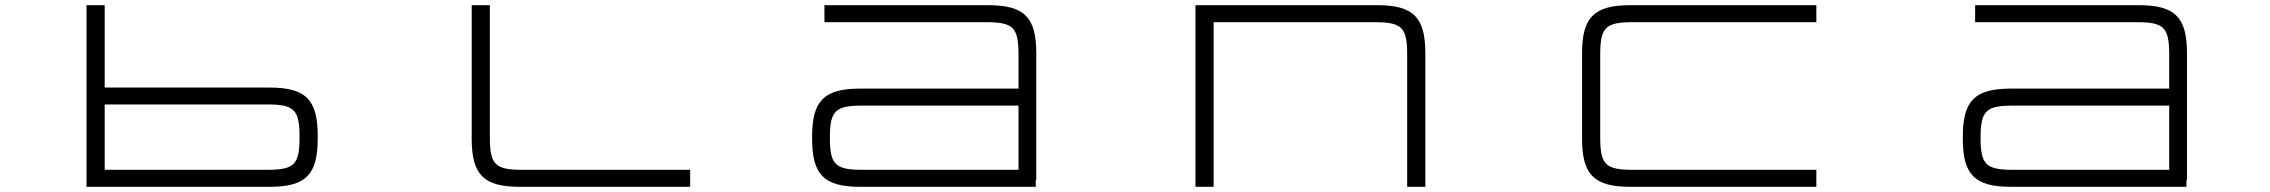

<svg xmlns="http://www.w3.org/2000/svg" viewBox="-20 -720 8749 740"><path d="M313.5 0H1018.5C1158.5 0 1204.5 -46 1204.5 -186V-196.5C1204.5 -336.5 1158.5 -382.5 1018.5 -382.5H383.5V-700H313.5ZM383.5 -65.5V-317.5H1009C1114.5 -317.5 1134.5 -297.5 1134.5 -191.5V-191C1134.5 -85.5 1114.5 -65.5 1009 -65.5Z M1798 -700V-186C1798 -46 1844 0 1984 0H2640V-65.5H1994C1888 -65.5 1868 -85.5 1868 -191V-700Z M3304 -313H3905.5V-65.5H3304C3199 -65.5 3178.5 -85.5 3178.5 -189C3178.5 -293 3199 -313 3304 -313ZM3110 -186C3110 -46 3156 0 3296 0H3972V-27H3974V-514C3974 -654 3928 -700 3788 -700H3157.5V-634.5H3780C3885.5 -634.5 3905.5 -614.5 3905.5 -509V-378.5H3296C3156 -378.5 3110 -332.5 3110 -192.5Z M4587.5 -700V0H4657.5V-634.5H5278C5383.5 -634.5 5403.5 -614.5 5403.5 -509V0H5473.5V-514C5473.5 -654 5427.5 -700 5287.5 -700Z M6980.5 -700H6264C6124 -700 6077.5 -654 6077.5 -514V-186C6077.5 -46 6124 0 6264 0H6980.5V-65.5H6273.5C6167.5 -65.5 6147.5 -85.5 6147.5 -191V-509C6147.5 -614.5 6167.5 -634.5 6273.5 -634.5H6980.5Z M7739 -313H8340.5V-65.5H7739C7634 -65.5 7613.5 -85.5 7613.5 -189C7613.5 -293 7634 -313 7739 -313ZM7545 -186C7545 -46 7591 0 7731 0H8407V-27H8409V-514C8409 -654 8363 -700 8223 -700H7592.5V-634.5H8215C8320.5 -634.5 8340.5 -614.5 8340.5 -509V-378.5H7731C7591 -378.5 7545 -332.5 7545 -192.5Z"/></svg>

Font: Melete Light
Style: Regular
Weight: 300
Width: 6
Designer: Sora Sagano
Foundry: DOT COLON
Version: Version 0.200;FEAKit 1.0